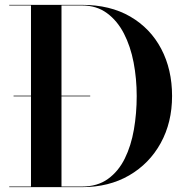

<svg xmlns="http://www.w3.org/2000/svg" viewBox="-20 -770 769 790"><path d="M317.5 0H18V-2.5H107.5V-747.5H18V-750H317.5Q433 -750 516 -701.8Q599 -653.5 643.5 -568.8Q688 -484 688 -375Q688 -266 641.2 -181.2Q594.5 -96.5 511.2 -48.2Q428 0 317.5 0ZM317.5 -747.5H233V-2.5H317.5Q381 -2.5 424.2 -33.8Q467.5 -65 493.5 -117.8Q519.5 -170.5 531 -237.2Q542.5 -304 542.5 -375Q542.5 -446 529.8 -512.8Q517 -579.5 489.8 -632.2Q462.5 -685 419.8 -716.2Q377 -747.5 317.5 -747.5ZM35.8 -376.5H351.2V-373.5H35.8Z"/></svg>

Font: Bodoni* 72pt Medium
Style: Regular
Weight: 500
Version: Version 2.3